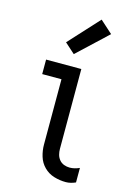

<svg xmlns="http://www.w3.org/2000/svg" viewBox="-118 -827 612 895"><g transform="rotate(15 187.5 -379.5)"><path d="M292 8Q263 8 235 -0.5Q207 -9 186.5 -29.5Q166 -50 157.5 -78Q149 -106 149 -135V-450H56V-520H226V-135Q226 -121 229.5 -107.5Q233 -94 242 -83Q251 -72 264.5 -67Q278 -62 292 -62Q304 -62 316 -65Q328 -68 339 -73V-3Q328 2 316 5Q304 8 292 8ZM174 -578 125 -622 258 -767 318 -713Z"/></g></svg>

Font: Iosevka Julsh Curly
Style: Regular
Weight: 400
Designer: Belleve Invis
Foundry: Belleve Invis
Version: Version 15.0.2; ttfautohint (v1.8.4)